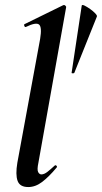

<svg xmlns="http://www.w3.org/2000/svg" viewBox="-20 -746 411 775"><path d="M94 9Q60 9 51 -16Q42 -41 50 -89L142 -589Q150 -637 137.5 -647Q125 -657 84 -637Q80 -636 78 -642Q76 -648 80 -649L235 -725Q240 -727 244 -723Q248 -719 247 -717L135 -89Q129 -61 134 -51.5Q139 -42 147 -42Q158 -42 171 -52Q184 -62 200 -77Q204 -81 208 -77Q212 -73 208 -69Q177 -32 150 -11.5Q123 9 94 9ZM269 -452 310 -724Q312 -728 322 -723Q332 -718 344 -709.5Q356 -701 364.5 -692Q373 -683 371 -679L280 -452Q279 -450 274 -450Q269 -450 269 -452Z"/></svg>

Font: Cormorant Light
Style: Italic
Weight: 300
Italic angle: -10°
Designer: Christian Thalmann (Catharsis Fonts)
Foundry: Catharsis Fonts
Version: Version 4.000